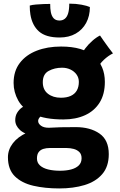

<svg xmlns="http://www.w3.org/2000/svg" viewBox="-20 -783 656 1052"><path d="M327 -128.5Q225 -128.5 165.2 -157.5Q105.5 -186.5 80 -232.2Q54.5 -278 54.5 -328.5Q54.5 -393.5 88.5 -438Q122.5 -482.5 181 -505.2Q239.5 -528 314.5 -528Q435 -528 494.8 -475Q554.5 -422 554.5 -334.5Q554.5 -266.5 525.8 -220.8Q497 -175 446 -151.8Q395 -128.5 327 -128.5ZM304.5 249.5Q226.5 249.5 162.8 234.8Q99 220 61.2 182.8Q23.5 145.5 23.5 78.5Q23.5 37 50.5 1.8Q77.5 -33.5 128 -56.2Q178.5 -79 247.5 -83Q278.5 -85 313.2 -85.8Q348 -86.5 395 -86.5Q474.5 -86.5 525.2 -51.2Q576 -16 576 61.5Q576 129.5 540.2 171Q504.5 212.5 443.2 231Q382 249.5 304.5 249.5ZM309 152.5Q343 152.5 369.5 145.5Q396 138.5 411.5 123.5Q427 108.5 427 84Q427 62.5 414.8 50.2Q402.5 38 383.8 33Q365 28 345 28Q331.5 28 314 28Q296.5 28 279.8 28Q263 28 252 28Q233.5 28 217.8 32.8Q202 37.5 192.2 50Q182.5 62.5 182.5 85.5Q182.5 108.5 199 123.5Q215.5 138.5 244 145.5Q272.5 152.5 309 152.5ZM185 -31.5Q117 -45.5 90.2 -70Q63.5 -94.5 63.5 -124.5Q63.5 -148 74 -165.2Q84.5 -182.5 99.2 -193.2Q114 -204 127.5 -207.5L226.5 -157.5Q207.5 -151 198.2 -140.8Q189 -130.5 189 -120Q189 -106 204.2 -94.5Q219.5 -83 247.5 -83ZM313.5 -247.5Q345.5 -247.5 367.5 -257.5Q389.5 -267.5 400.8 -287Q412 -306.5 412 -334.5Q412 -357.5 399.2 -375Q386.5 -392.5 365.8 -402.2Q345 -412 320 -412Q279 -412 246.8 -394.5Q214.5 -377 214.5 -332.5Q214.5 -291 242.8 -269.2Q271 -247.5 313.5 -247.5ZM512.5 -402 424.5 -476Q430.5 -495.5 447.2 -517.8Q464 -540 485.8 -559.2Q507.5 -578.5 528 -588.5Q535 -578 548 -559.5Q561 -541 575 -522Q589 -503 599 -490.5Q587.5 -485 574.2 -475.8Q561 -466.5 548.5 -454.8Q536 -443 526.5 -429.5Q517 -416 512.5 -402ZM472.5 -744.5Q472.5 -695.5 452.2 -657.8Q432 -620 394.8 -598.8Q357.5 -577.5 306.5 -577.5Q231 -577.5 193.5 -610.8Q156 -644 146.5 -704Q143 -725 143 -752.5Q156 -756.5 176.8 -758.2Q197.5 -760 219 -760.8Q240.5 -761.5 255 -761.5Q255 -748.5 255.8 -737.2Q256.5 -726 258.5 -716.5Q263 -694 274.5 -682.2Q286 -670.5 306 -670.5Q323 -670.5 335.2 -680.2Q347.5 -690 353.5 -710.5Q359.5 -731 359.5 -763Q396.5 -763 426.8 -757.2Q457 -751.5 472.5 -744.5Z"/></svg>

Font: Grandstander Thin
Style: Bold
Weight: 700
Version: Version 1.200